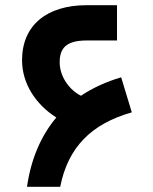

<svg xmlns="http://www.w3.org/2000/svg" viewBox="-20 -720 588 740"><path d="M447 -422C389 -405 337 -381 292 -351C248 -373 210 -424 210 -480C210 -535 236 -564 314 -564H431V-700H314C162 -700 65 -624 65 -488C65 -399 116 -319 197 -267C139 -198 100 -110 84 0H212C242 -151 330 -242 488 -287Z"/></svg>

Font: Juman SemiBold
Style: Regular
Weight: 600
Designer: Bandar Raffah (Arabic) Julieta Ulanovsky (Latin)
Foundry: Caramella
Version: Version 5.022;PS 005.022;hotconv 1.0.88;makeotf.lib2.5.64775